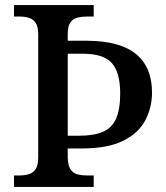

<svg xmlns="http://www.w3.org/2000/svg" viewBox="-20 -734 653 754"><path d="M35 0V-45H56Q77 -45 93.5 -50Q110 -55 120 -70Q130 -85 130 -115V-599Q130 -630 120 -644.5Q110 -659 93.5 -664Q77 -669 56 -669H35V-714H348V-669H320Q301 -669 283.5 -664.5Q266 -660 256 -645.5Q246 -631 246 -600V-574H323Q453 -573 515 -521Q577 -469 577 -371Q577 -312 550.5 -261.5Q524 -211 463.5 -181Q403 -151 301 -151H246V-114Q247 -84 257 -69Q267 -54 284 -49.5Q301 -45 320 -45H348V0ZM291 -201Q349 -201 384.5 -216.5Q420 -232 436 -268.5Q452 -305 452 -367Q452 -450 419 -486.5Q386 -523 306 -523H246V-201Z"/></svg>

Font: Noto Serif Armenian Medium
Style: Regular
Weight: 500
Version: Version 2.007